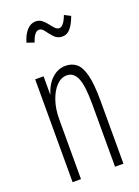

<svg xmlns="http://www.w3.org/2000/svg" viewBox="-132 -737 577 795"><g transform="rotate(-20 156.5 -339.0)"><path d="M46 0V-453H83V-371Q97 -416 123.5 -439.5Q150 -463 183 -463Q210 -463 229.5 -447.5Q249 -432 259.5 -391.5Q270 -351 270 -277V0H233V-274Q233 -358 218.5 -391Q204 -424 174 -424Q149 -424 128.5 -403Q108 -382 95.5 -345.5Q83 -309 83 -263V0ZM249 -663 276 -649Q265 -618 250 -599.5Q235 -581 214 -581Q192 -581 178 -596Q164 -611 153.5 -626Q143 -641 131 -641Q110 -641 96 -597L64 -608Q73 -640 90 -659Q107 -678 129 -678Q145 -678 156.5 -669Q168 -660 177 -648Q186 -636 194.5 -627Q203 -618 213 -618Q232 -618 249 -663Z"/></g></svg>

Font: Inconsolata ExtraCondensed Light
Style: Regular
Weight: 300
Width: 2
Monospace: yes
Designer: Raph Levien, Cyreal, Brenton Simpson
Foundry: Raph Levien, Cyreal, Google
Version: Version 3.100; ttfautohint (v1.8.4.7-5d5b)